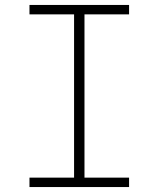

<svg xmlns="http://www.w3.org/2000/svg" viewBox="-20 -755 640 775"><path d="M99 0V-38H279V-697H99V-735H501V-697H321V-38H501V0Z"/></svg>

Font: Iosevka Slab XLtEx
Style: Regular
Weight: 200
Width: 7
Monospace: yes
Designer: Belleve Invis
Foundry: Belleve Invis
Version: Version 11.1.0; ttfautohint (v1.8.3)